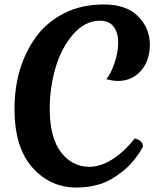

<svg xmlns="http://www.w3.org/2000/svg" viewBox="-20 -826 727 861"><path d="M584 -205Q621 -197 621 -168Q583 -99 528 -56Q473 -13 424 1Q375 15 323 15Q205 15 125 -75Q45 -165 45 -337Q45 -529 144 -664Q193 -729 269.5 -767.5Q346 -806 446.5 -806Q547 -806 599.5 -752.5Q652 -699 652 -626.5Q652 -554 612 -508.5Q572 -463 508 -463Q486 -463 457 -471Q478 -497 494 -545Q510 -593 510 -636Q510 -679 490 -706Q470 -733 427 -733Q361 -733 308 -672Q255 -611 229 -522Q203 -433 203 -338Q203 -210 253 -144Q303 -78 381 -78Q430 -78 483 -111Q536 -144 584 -205Z"/></svg>

Font: MeriendaOneRegular
Style: Regular
Weight: 400
Designer: Eduardo Rodriguez Tunni
Foundry: Eduardo Rodriguez Tunni
Version: Version 1.001